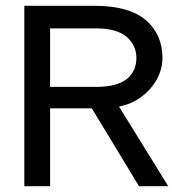

<svg xmlns="http://www.w3.org/2000/svg" viewBox="-20 -643 640 663"><path d="M64 0V-623H305Q426 -623 483.5 -573.5Q541 -524 541 -443Q541 -405 522 -370Q503 -335 469.5 -309.5Q436 -284 391 -275L561 0H460L297 -269H153V0ZM153 -343H312Q384 -343 417.5 -370Q451 -397 451 -443Q451 -486 417.5 -515.5Q384 -545 310 -545H153Z"/></svg>

Font: Inconsolata Expanded Medium
Style: Regular
Weight: 500
Width: 7
Monospace: yes
Designer: Raph Levien, Cyreal, Brenton Simpson
Foundry: Raph Levien, Cyreal, Google
Version: Version 3.001; ttfautohint (v1.8.2.53-6de2)